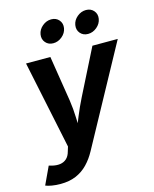

<svg xmlns="http://www.w3.org/2000/svg" viewBox="-157 -855 928 1155"><g transform="rotate(-15 307.0 -277.5)"><path d="M-18.2 193.3 33.5 82.8 50.5 87.4Q79.5 94.8 103 91.4Q126.5 87.9 142.8 72.9Q159.1 57.9 166.2 30.9L175.2 1.6L60.7 -545.9H212.1L257.1 -262.5Q265.1 -209.1 266.7 -155.3Q268.3 -101.6 272 -43.1H237.9Q260.9 -101.6 282.9 -155.6Q304.8 -209.6 331.4 -262.5L474.1 -545.9H631.9L299 64.4Q275.3 108.2 243.9 140.5Q212.6 172.8 171 190.4Q129.5 208 74.4 208Q46.3 208 21.4 203.8Q-3.5 199.6 -18.2 193.3ZM467.8 -621Q437.6 -621 419.7 -641.9Q401.9 -662.8 406.7 -692.3Q411.5 -721.8 436.4 -742.6Q461.3 -763.4 491.6 -763.4Q521.8 -763.4 539.7 -742.6Q557.6 -721.8 552.8 -692.3Q547.9 -662.8 523 -641.9Q498 -621 467.8 -621ZM251.4 -621Q221.2 -621 203.4 -641.9Q185.5 -662.8 190.3 -692.3Q195.2 -721.8 220.1 -742.6Q245 -763.4 275.2 -763.4Q305.5 -763.4 323.3 -742.6Q341.2 -721.8 336.4 -692.3Q331.6 -662.8 306.6 -641.9Q281.6 -621 251.4 -621Z"/></g></svg>

Font: Inter
Style: Italic
Weight: 400
Italic angle: -9.3988°
Designer: Rasmus Andersson
Foundry: rsms
Version: Version 4.001;git-66647c0bb